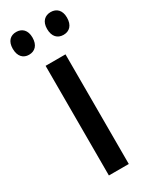

<svg xmlns="http://www.w3.org/2000/svg" viewBox="-214 -773 650 819"><g transform="rotate(-30 110.5 -364.0)"><path d="M-23 -673C-23 -635 -3 -616 25 -616C54 -616 74 -635 74 -673C74 -709 54 -728 25 -728C-3 -728 -23 -710 -23 -673ZM146 -673C146 -635 166 -616 195 -616C224 -616 244 -635 244 -673C244 -709 224 -728 195 -728C167 -728 146 -710 146 -673ZM160 0V-540H62V0Z"/></g></svg>

Font: Noto Sans Bengali ExtraCondensed Medium
Style: Regular
Weight: 500
Width: 2
Designer: Joana Ranito - Universal Thirst; Jelle Bosma - Monotype Design Team
Foundry: Universal Thirst ehf.
Version: Version 3.000